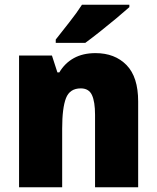

<svg xmlns="http://www.w3.org/2000/svg" viewBox="-20 -786 658 806"><path d="M381 -563Q462 -563 511 -513Q560 -463 560 -360V0H379V-304Q379 -359 366 -387Q353 -415 319 -415Q273 -415 257 -374Q241 -333 241 -246V0H60V-553H198L221 -482H229Q252 -521 290 -542Q328 -563 381 -563ZM523 -756Q503 -738 469.5 -710Q436 -682 400 -653.5Q364 -625 338 -606H214V-620Q239 -652 271 -692.5Q303 -733 324 -766H523Z"/></svg>

Font: Noto Sans Lao SemiCondensed Black
Style: Regular
Weight: 900
Width: 4
Designer: Monotype Design Team
Foundry: Monotype Imaging Inc.
Version: Version 2.003; ttfautohint (v1.8.4.7-5d5b)